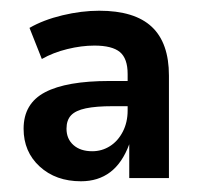

<svg xmlns="http://www.w3.org/2000/svg" viewBox="-20 -735 367 358"><path d="M131 -397Q84 -397 54 -424.5Q24 -452 24 -495Q24 -542 64 -563Q104 -584 184 -584H226V-537H190Q159 -537 140 -533Q121 -529 112.5 -520Q104 -511 104 -495Q104 -476 117 -464.5Q130 -453 152 -453Q170 -453 185 -462.5Q200 -472 209 -489.5Q218 -507 218 -529V-597Q218 -626 203.5 -638Q189 -650 156 -650Q132 -650 105.5 -643.5Q79 -637 58 -625L35 -683Q61 -698 96.5 -706.5Q132 -715 165 -715Q231 -715 263 -685Q295 -655 295 -594V-403H221V-466Q208 -431 185.5 -414Q163 -397 131 -397Z"/></svg>

Font: Nunito Sans 10pt SemiCondensed
Style: Bold
Weight: 700
Width: 4
Designer: Vernon Adams
Foundry: Vernon Adams
Version: Version 3.101;gftools[0.9.27]